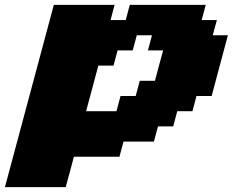

<svg xmlns="http://www.w3.org/2000/svg" viewBox="-54 -645 957 790"><path d="M-33.7 125H216.3Q222.2 104 233.4 62.5Q244.6 21 250 0H437.5L454.1 -62.5H579.1L596.2 -125H658.7L675.3 -187.5H737.8L754.4 -250H816.9Q828.1 -292 850.3 -375.2Q872.6 -458.5 883.8 -500H821.3L838.4 -562.5H775.9L792.5 -625H480L463.4 -562.5H400.9L417.5 -625H167.5Q133.8 -500 66.9 -250Q0 0 -33.7 125ZM425.3 -187.5H300.3L350.6 -375H413.1L429.7 -437.5H492.2L508.8 -500H571.3L554.7 -437.5H617.2Q611.3 -417 600.1 -375Q588.9 -333 583.5 -312.5H521L504.4 -250H441.9Z"/></svg>

Font: Faithful 32x
Style: BoldOblique
Weight: 400
Foundry: Faithful Resource Pack
Version: Version 1.0; January 27, 2023